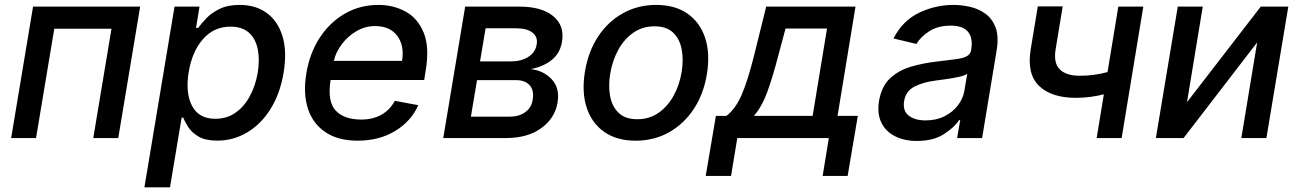

<svg xmlns="http://www.w3.org/2000/svg" viewBox="-20 -573 5393 797"><path d="M26.3 0 117.2 -545.5H561.8L470.9 0H367.2L442.8 -453.8H205.3L129.6 0Z M579.5 204.5 704.5 -545.5H808.2L793.7 -457H802.6Q814.6 -474.1 835.8 -496.4Q856.9 -518.8 890.8 -535.7Q924.7 -552.6 975.1 -552.6Q1041.2 -552.6 1087.2 -519.2Q1133.2 -485.8 1152.5 -422.9Q1171.9 -360.1 1157.3 -271.7Q1142.8 -183.6 1102.8 -120.2Q1062.9 -56.8 1005.7 -23.1Q948.5 10.7 882.5 10.7Q832.7 10.7 804.3 -6Q775.9 -22.7 761.7 -45.1Q747.5 -67.5 740.4 -84.9H734L685.7 204.5ZM763.1 -272.7Q749.3 -186.8 777.3 -133.3Q805.4 -79.9 873.9 -79.9Q921.5 -79.9 957.7 -105.3Q994 -130.7 1017.4 -174.4Q1040.8 -218 1050.1 -272.7Q1058.6 -327.1 1049.7 -369.9Q1040.8 -412.6 1013 -437.5Q985.1 -462.4 937.1 -462.4Q867.5 -462.4 822.3 -410.3Q777 -358.3 763.1 -272.7Z M1464.5 11Q1384.2 11 1331.7 -23.8Q1279.1 -58.6 1258.3 -121.6Q1237.6 -184.7 1251.8 -269.2Q1265.6 -353 1307.5 -416.9Q1349.4 -480.8 1412.1 -516.7Q1474.8 -552.6 1550.8 -552.6Q1612.9 -552.6 1663.5 -525Q1714.1 -497.5 1738.8 -437.3Q1763.5 -377.1 1746.8 -278.4L1740.8 -240.8H1352.3Q1338.4 -152 1373.2 -114.3Q1408 -76.7 1480.1 -76.7Q1526.6 -76.7 1562.3 -96.2Q1598 -115.8 1619 -154.5L1716.3 -136.4Q1687.1 -70 1620.6 -29.5Q1554 11 1464.5 11ZM1365.8 -320.3H1648.8Q1659.4 -382.8 1629.3 -423.8Q1599.1 -464.8 1536.9 -464.8Q1495.4 -464.8 1459.3 -443.5Q1423.3 -422.2 1398.4 -389Q1373.6 -355.8 1365.8 -320.3Z M1820 0 1910.9 -545.5H2136.7Q2228.7 -545.5 2276.5 -506Q2324.2 -466.6 2312.9 -399.9Q2305 -351.6 2269.7 -323.7Q2234.4 -295.8 2182.9 -286.2Q2236.2 -280.2 2270.2 -244Q2304.3 -207.7 2294.4 -147Q2283.4 -82 2226.7 -41Q2170.1 0 2080.6 0ZM1934.7 -88.8H2095.5Q2135.3 -88.8 2160.9 -107.8Q2186.4 -126.8 2191.1 -158.7Q2197.8 -197.1 2179 -218.8Q2160.2 -240.4 2121.1 -240.4H1960.2ZM1972.7 -318.2H2099.8Q2144.5 -318.2 2173.7 -337.2Q2202.8 -356.2 2207.7 -388.5Q2213.4 -419.7 2190.2 -437.7Q2166.9 -455.6 2121.8 -455.6H1995.7Z M2619 11Q2540.8 11 2489 -24.9Q2437.1 -60.7 2415.7 -125Q2394.2 -189.3 2408 -274.9Q2421.5 -358.7 2462.7 -421.2Q2503.9 -483.7 2565.9 -518.1Q2627.8 -552.6 2703.5 -552.6Q2781.6 -552.6 2833.5 -516.7Q2885.3 -480.8 2906.8 -416.4Q2928.3 -351.9 2914.4 -265.6Q2900.9 -182.5 2859.6 -120.2Q2818.2 -57.9 2756.4 -23.4Q2694.6 11 2619 11ZM2625 -78.1Q2676.1 -78.1 2714.3 -105.1Q2752.5 -132.1 2776.8 -176.8Q2801.1 -221.6 2809.7 -274.9Q2817.8 -326.3 2809.5 -369.1Q2801.1 -411.9 2773.8 -437.9Q2746.4 -463.8 2697.4 -463.8Q2646.3 -463.8 2608 -436.6Q2569.6 -409.4 2545.6 -364.5Q2521.7 -319.6 2512.8 -266Q2504.6 -214.8 2513 -172.2Q2521.3 -129.6 2548.7 -103.9Q2576 -78.1 2625 -78.1Z M2909.4 157.3 2951.7 -92H2995.7Q3034.4 -122.5 3059.3 -180.8Q3084.2 -239 3110.1 -342L3160.5 -545.5H3531.2L3456.7 -92H3540.8L3498.6 157.3H3394.9L3420.5 0H3040.5L3014.6 157.3ZM3109.4 -92H3353.3L3413 -454.5H3240.8L3210.6 -342Q3188.6 -256 3165.7 -193Q3142.8 -130 3109.4 -92Z M3786.2 12.1Q3734.4 12.1 3695.7 -7.3Q3657 -26.6 3638.7 -63.7Q3620.4 -100.9 3628.9 -154.1Q3639.6 -215.9 3675.8 -248.9Q3712 -282 3762.4 -296.5Q3812.9 -311.1 3865.4 -317.1Q3915.1 -323.2 3946 -327.1Q3976.9 -331 3992.7 -339.3Q4008.5 -347.7 4011.7 -366.5V-369Q4019.2 -415.1 3998.4 -440.9Q3977.6 -466.6 3926.5 -466.6Q3873.2 -466.6 3837.2 -443.2Q3801.1 -419.7 3784.1 -390.6L3688.9 -413.4Q3727.3 -487.9 3795.5 -520.2Q3863.6 -552.6 3937.5 -552.6Q3970.2 -552.6 4005.3 -544.9Q4040.5 -537.3 4069.4 -516.9Q4098.4 -496.4 4112.6 -459.2Q4126.8 -421.9 4116.8 -362.2L4056.8 0H3953.1L3965.9 -74.6H3961.6Q3941.4 -44 3897.7 -16Q3854 12.1 3786.2 12.1ZM3822.4 -73.2Q3866.8 -73.2 3901.1 -90.6Q3935.4 -108 3956.7 -136.2Q3978 -164.4 3983.3 -196.7L3995 -267Q3986.2 -259.6 3960.2 -253.9Q3934.3 -248.2 3905.5 -244.3Q3876.8 -240.4 3859.4 -237.9Q3812.5 -231.9 3776.1 -213.6Q3739.7 -195.3 3733 -152.7Q3726.6 -113.3 3752 -93.2Q3777.3 -73.2 3822.4 -73.2Z M4725.9 -545.5 4636 0H4532.3L4562.1 -181.5Q4535.2 -174.7 4506 -170.8Q4476.9 -166.9 4446 -166.9Q4344.8 -166.9 4293.3 -216.4Q4241.8 -266 4258.5 -368.3L4288 -546.5H4391.3L4361.9 -368.3Q4352.6 -310.4 4379.8 -284.4Q4407 -258.5 4461.3 -258.5Q4492.5 -258.5 4521 -262.4Q4549.4 -266.3 4577.4 -273.8L4622.2 -545.5Z M4907.3 -148.8 5213.4 -545.5H5327.8L5236.9 0H5132.8L5198.5 -397L4893.1 0H4778.1L4869 -545.5H4972.7Z"/></svg>

Font: Inter UI Medium
Style: Italic
Weight: 500
Italic angle: 9.39999°
Designer: Rasmus Andersson
Foundry: rsms
Version: 3.2;8d6f07862